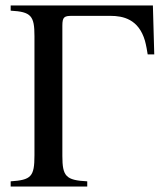

<svg xmlns="http://www.w3.org/2000/svg" viewBox="-20 -682 611 702"><path d="M544 -483 539 -662H19V-643C94 -639 106 -624 106 -550V-114C106 -36 94 -24 19 -19V0H299V-19C221 -23 208 -37 208 -112V-588C208 -620 215 -624 243 -624H384C430 -624 487 -612 510 -533C514 -519 519 -491 520 -483Z"/></svg>

Font: STIXGeneral
Style: Regular
Weight: 400
Designer: MicroPress Inc., with final additions and corrections provided by Coen Hoffman, Elsevier (retired)
Version: Version 1.1.0